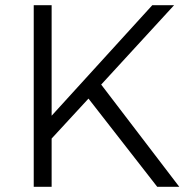

<svg xmlns="http://www.w3.org/2000/svg" viewBox="-20 -720 734 740"><path d="M671 0H586L321 -340L179 -186V0H110V-700H179V-274L567 -700H651L370 -394Z"/></svg>

Font: TypoPRO Montserrat Alternates
Style: Regular
Weight: 300
Designer: Julieta Ulanovsky
Foundry: Julieta Ulanovsky
Version: Version 6.001